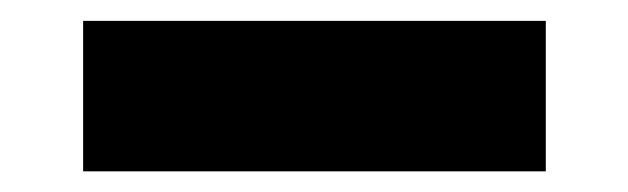

<svg xmlns="http://www.w3.org/2000/svg" viewBox="-20 -627 605 185"><path d="M60.1 -606.9H505.9V-461.9H60.1Z"/></svg>

Font: Rammetto One
Style: Regular
Weight: 400
Designer: Vernon Adams
Foundry: Vernon Adams
Version: Version 1.100; ttfautohint (v1.8.4.7-5d5b)